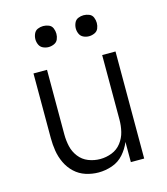

<svg xmlns="http://www.w3.org/2000/svg" viewBox="-111 -823 798 918"><g transform="rotate(-15 288.0 -364.5)"><path d="M264 8Q298 8 331.5 -3.5Q365 -15 388.5 -41.5Q412 -68 425 -100V0H491V-530H425V-210Q425 -180 418 -151Q411 -122 392.5 -98Q374 -74 346 -63Q318 -52 288 -52Q258 -52 230 -63Q202 -74 183.5 -98Q165 -122 158.5 -151Q152 -180 152 -210V-530H85V-210Q85 -178 90 -146.5Q95 -115 109 -85.5Q123 -56 146.5 -34Q170 -12 201 -2Q232 8 264 8ZM388 -633Q402 -633 415.5 -639Q429 -645 434.5 -658Q440 -671 440 -685Q440 -699 434.5 -712.5Q429 -726 415.5 -731.5Q402 -737 388 -737Q374 -737 361 -731.5Q348 -726 342 -712.5Q336 -699 336 -685Q336 -671 342 -658Q348 -645 361 -639Q374 -633 388 -633ZM188 -633Q202 -633 215.5 -639Q229 -645 234.5 -658Q240 -671 240 -685Q240 -699 234.5 -712.5Q229 -726 215.5 -731.5Q202 -737 188 -737Q174 -737 161 -731.5Q148 -726 142 -712.5Q136 -699 136 -685Q136 -671 142 -658Q148 -645 161 -639Q174 -633 188 -633Z"/></g></svg>

Font: Iosevka Sparkle Light
Style: Regular
Weight: 300
Designer: Belleve Invis
Foundry: Belleve Invis
Version: Version 4.5.0; ttfautohint (v1.8.3)